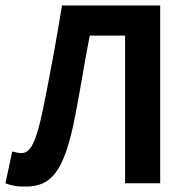

<svg xmlns="http://www.w3.org/2000/svg" viewBox="-25 -674 692 706"><path d="M69 12C163 12 212 -41 252 -251C266 -322 277 -391 290 -463C295 -489 300 -515 305 -543H435V0H564V-654H203C182 -524 158 -395 132 -267C104 -133 81 -111 53 -111C44 -111 37 -113 29 -115L20 -117L-5 0C20 10 40 12 69 12Z"/></svg>

Font: Source Sans Pro SemBd
Style: Regular
Weight: 700
Designer: Paul D. Hunt
Foundry: Adobe Systems Incorporated
Version: Version 2.020;PS 2.0;hotconv 1.0.86;makeotf.lib2.5.63406